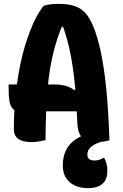

<svg xmlns="http://www.w3.org/2000/svg" viewBox="-20 -730 640 1000"><path d="M25 -290H264Q296 -290 321.5 -283Q347 -276 366 -261L401 -276V-150H85Q60 -150 47 -163Q34 -176 29.5 -202Q25 -228 25 -265ZM217 0Q200 4 181 7Q162 10 145 10Q117 10 96 3.5Q75 -3 63.5 -18Q52 -33 52 -57Q52 -117 56 -175Q60 -233 67.5 -287.5Q75 -342 85.5 -393Q96 -444 109.5 -489Q123 -534 138.5 -573.5Q154 -613 171 -644.5Q188 -676 207 -700Q223 -705 243.5 -707.5Q264 -710 283 -710Q342 -710 378 -695Q414 -680 436.5 -647.5Q459 -615 477 -563Q490 -525 500.5 -480Q511 -435 519 -383Q527 -331 533 -272Q539 -213 543 -146Q545 -112 547 -75Q549 -38 550 0Q536 5 519 7.5Q502 10 484 10Q451 10 429 1Q407 -8 396 -29.5Q385 -51 383 -88Q380 -156 376 -216.5Q372 -277 365.5 -331Q359 -385 350 -434.5Q341 -484 328 -530Q315 -576 297 -621L338 -591H272L315 -621Q294 -575 278.5 -528Q263 -481 251.5 -428.5Q240 -376 232.5 -313.5Q225 -251 221.5 -174Q218 -97 217 0ZM469 -40Q477 -42 490 -34.5Q503 -27 530 0Q525 2 517 5Q509 8 500 11Q469 21 452 37Q435 53 435 75Q435 91 444.5 98.5Q454 106 471 106Q485 106 495 103Q505 100 517 93H523Q529 105 532.5 115.5Q536 126 537.5 136.5Q539 147 539 161Q539 207 512 228.5Q485 250 441 250Q378 250 342.5 218.5Q307 187 307 131Q307 86 324.5 51Q342 16 378 -7Q414 -30 469 -40Z"/></svg>

Font: Recursive Monospace Casual ExtraBold
Style: Regular
Weight: 800
Version: Version 1.047